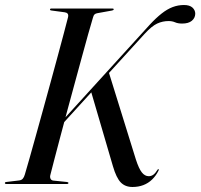

<svg xmlns="http://www.w3.org/2000/svg" viewBox="-28 -734 800 766"><path d="M173 -36.5Q170.5 -28 173.5 -21.2Q176.5 -14.5 185 -13.5L238.5 -8Q241 -7.5 243 -6.8Q245 -6 245 -4Q245 -2 243.5 -1Q242 0 239.5 0H-3Q-5.5 0 -7 -1Q-8.5 -2 -8.5 -3.5Q-8.5 -6 -6.8 -7Q-5 -8 -2.5 -8L47.5 -14Q57.5 -15 62.8 -21Q68 -27 71 -37.5Q78.5 -63 90 -103.2Q101.5 -143.5 115.2 -193.2Q129 -243 144.2 -297.8Q159.5 -352.5 174.2 -407Q189 -461.5 202.5 -511Q216 -560.5 226.5 -600.5Q237 -640.5 243.5 -665.5Q245.5 -675 241.8 -679.5Q238 -684 230 -685L178 -692Q174 -692.5 172.8 -693.5Q171.5 -694.5 171.5 -696.5Q171.5 -698 173 -699Q174.5 -700 177 -700H421Q423.5 -700 424.5 -699.2Q425.5 -698.5 425.5 -696.5Q425.5 -695 424.2 -694Q423 -693 419 -692L361 -681.5Q353.5 -680.5 349.2 -676.5Q345 -672.5 342.5 -662.5Q335 -638 323.8 -597.8Q312.5 -557.5 299 -507.8Q285.5 -458 270.5 -403.2Q255.5 -348.5 240.8 -294Q226 -239.5 213 -189.8Q200 -140 189.5 -100.5Q179 -61 173 -36.5ZM334.5 -371.5 405 -449 514 -98Q526 -61 538 -46Q550 -31 565.5 -31Q575.5 -31 583.8 -37Q592 -43 600 -56Q602 -60 604.5 -59Q605.5 -59 605.5 -57.5Q605.5 -56 604.5 -53.5Q594.5 -33 579 -18Q563.5 -3 543.8 4.5Q524 12 500.5 12Q471.5 12 453.8 -6.2Q436 -24.5 422.5 -71ZM195 -210.5 189.5 -218 569.5 -635.5Q594.5 -662.5 616.8 -680Q639 -697.5 660.8 -705.8Q682.5 -714 706 -714Q728.5 -714 739.8 -703.8Q751 -693.5 751 -679Q750.5 -662 737.2 -651Q724 -640 698.5 -640Q682 -640 670.5 -645Q659 -650 644.5 -650Q620.5 -650 599 -640Q577.5 -630 549 -599Z"/></svg>

Font: Fraunces 120pt
Style: Italic
Weight: 400
Italic angle: -16°
Version: Version 1.000;[b76b70a41]